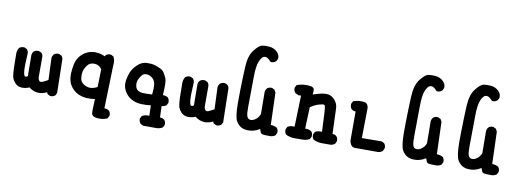

<svg xmlns="http://www.w3.org/2000/svg" viewBox="-67 -1157 4633 1708"><g transform="rotate(10 2250.0 -303.0)"><path d="M404.8 20.5 385.3 10.7 382.3 9.3 380.9 5.9 375 -6.3Q354.5 3.9 334.7 8.3Q314.9 12.7 294.9 11.7Q252.9 9.8 213.4 -21.5Q184.1 -7.8 149.4 -7.8Q108.9 -7.8 83.5 -36.1Q71.8 -49.3 64.2 -63.2Q56.6 -77.1 53.7 -91.8Q48.8 -119.1 46.9 -165.5Q44.9 -211.9 44.9 -295.9Q44.9 -305.7 46.6 -315.2Q48.3 -324.7 51.8 -333.3Q55.2 -341.8 60.1 -350.1L61 -351.6L62.5 -352.5Q71.8 -359.4 83 -362.3Q94.2 -365.2 106.4 -364.3H108.4L109.9 -363.3L129.4 -353.5L131.3 -352.5L132.3 -351.1Q147 -334.5 144.5 -308.6Q137.7 -201.2 142.1 -153.3Q143.6 -137.7 146.7 -127.7Q149.9 -117.7 152.8 -114.3Q155.8 -110.8 159.2 -110.4Q172.9 -108.4 181.6 -119.1L179.7 -307.6V-308.1V-308.6Q180.2 -311 180.7 -313.2Q181.2 -315.4 181.6 -317.6Q182.1 -319.8 182.9 -322Q183.6 -324.2 184.3 -326.2Q185.1 -328.1 186.3 -330.1Q187.5 -332 188.5 -334Q189.5 -335.9 190.9 -337.6Q192.4 -339.4 193.8 -341.3L194.3 -342.3L195.3 -342.8Q213.9 -356.9 239.3 -354.5H240.7L242.7 -353.5L263.2 -343.8L264.6 -342.8L266.1 -341.3Q280.3 -324.7 278.3 -299.3V-130.9Q278.3 -118.2 281.2 -108.9Q284.2 -99.6 290 -93.3Q299.3 -83 316.9 -90.3Q338.4 -98.6 368.2 -115.7L360.4 -313V-314V-314.5Q361.3 -323.7 365 -332Q368.7 -340.3 374.5 -347.2L375 -348.1L376 -348.6Q394.5 -362.8 419.9 -360.4H421.9L423.3 -359.4L442.9 -349.6L444.8 -348.6L445.8 -347.2Q460 -330.6 458 -305.2L463.9 -17.6V-15.1L462.9 -13.2L453.1 6.3L452.1 8.3L450.7 9.3Q434.1 23.9 408.2 21.5H406.2Z M851.6 142.6Q809.6 138.7 803.2 114.3Q797.9 95.7 804.7 -21Q765.6 -14.2 731 -16.6Q690.9 -19.5 659.2 -33.2Q627 -46.4 601.1 -73.7Q575.2 -101.6 564.9 -133.8Q554.7 -165.5 555.7 -207Q556.6 -248 566.4 -293.9Q571.8 -317.9 582.3 -338.1Q592.8 -358.4 607.9 -375Q639.2 -407.7 676.5 -421.1Q713.9 -434.6 757.3 -429.7Q793.5 -425.3 824.2 -410.2Q826.7 -417 832 -421.9V-422.4H832.5Q849.1 -437 875 -434.6H877L878.4 -433.6L897.9 -423.8L900.9 -422.4L902.3 -419.4Q918.9 -387.7 913.1 -345.7L901.9 45.9Q906.7 45.9 911.4 46.4Q916 46.9 920.2 47.9Q924.3 48.8 928.5 50.3Q932.6 51.8 936.5 53.7Q940.4 55.7 943.8 58.6L945.3 59.1L945.8 60.1Q960.4 76.7 958 102.5V104.5L957 106L947.3 125.5L945.8 128.4L942.9 129.9Q903.3 148.4 851.6 142.6ZM809.6 -129.9 813.5 -291Q808.1 -298.8 802.2 -304.9Q796.4 -311 790 -315.4Q783.7 -319.8 776.9 -322.8Q770 -325.7 762.2 -327.4Q754.4 -329.1 746.1 -329.1Q723.6 -329.6 707.8 -322Q691.9 -314.5 681.2 -298.8Q657.7 -264.6 653.3 -239.3Q648.4 -213.4 652.3 -183.6Q655.8 -156.2 675.3 -138.2Q695.8 -119.6 730 -112.8Q761.7 -106.4 809.6 -129.9Z M1266.1 137.7 1246.6 127.9 1245.1 127 1243.7 126Q1226.1 106.9 1228.5 81.1V79.1L1229.5 77.1L1240.2 57.6L1241.7 55.2L1244.6 53.7Q1272 39.1 1307.1 42L1304.2 -51.8Q1260.7 -46.9 1223.1 -47.9Q1179.7 -48.8 1143.6 -64.5Q1107.4 -80.1 1083 -109.4Q1059.6 -139.2 1051.3 -167Q1043 -195.3 1047.9 -232.9Q1050.3 -251 1055.4 -269.3Q1060.5 -287.6 1067.9 -306.6Q1083.5 -344.2 1119.6 -378.9Q1138.2 -397 1158.9 -406.5Q1179.7 -416 1202.6 -417Q1246.1 -418.9 1274.4 -410.6Q1301.3 -402.8 1327.1 -390.6Q1354.5 -377.4 1367.2 -355Q1371.1 -348.1 1375 -340.8Q1378.9 -333.5 1382.6 -325.7Q1386.2 -317.9 1390.1 -309.6Q1401.9 -284.2 1394 -160.2Q1419.9 -160.6 1439.9 -147.9L1440.9 -147L1441.9 -146Q1446.8 -140.1 1449.7 -133.3Q1452.6 -126.5 1453.6 -118.9Q1454.6 -111.3 1454.1 -102.5V-100.6L1453.1 -99.1L1443.4 -79.6L1442.4 -77.6L1439.9 -76.2Q1434.1 -71.8 1427.5 -68.8Q1420.9 -65.9 1413.8 -64.2Q1406.7 -62.5 1399.9 -62.5L1402.8 40Q1414.1 40 1424.1 43.2Q1434.1 46.4 1442.4 52.7L1443.4 53.2L1443.8 54.2Q1458.5 70.8 1456.1 96.7V98.6L1455.1 100.1L1445.3 119.6L1443.8 122.1L1441.9 123.5Q1418 138.7 1385.7 138.7H1270.5H1268.1ZM1298.8 -148.9Q1305.2 -204.1 1300.8 -240.5Q1296.4 -276.9 1271 -296.9Q1244.6 -317.4 1216.8 -317.4Q1190.4 -317.4 1174.8 -295.9Q1170.4 -290 1166.5 -283.9Q1162.6 -277.8 1159.4 -272Q1156.2 -266.1 1153.6 -260.3Q1150.9 -254.4 1148.9 -248.5Q1141.1 -226.6 1146.5 -199.2Q1151.4 -172.9 1168.5 -161.6Q1177.7 -155.3 1189 -151.9Q1200.2 -148.4 1213.9 -147.5Q1227.1 -146.5 1248.8 -147Q1270.5 -147.5 1298.8 -148.9Z M1904.8 20.5 1885.3 10.7 1882.3 9.3 1880.9 5.9 1875 -6.3Q1854.5 3.9 1834.7 8.3Q1814.9 12.7 1794.9 11.7Q1752.9 9.8 1713.4 -21.5Q1684.1 -7.8 1649.4 -7.8Q1608.9 -7.8 1583.5 -36.1Q1571.8 -49.3 1564.2 -63.2Q1556.6 -77.1 1553.7 -91.8Q1548.8 -119.1 1546.9 -165.5Q1544.9 -211.9 1544.9 -295.9Q1544.9 -305.7 1546.6 -315.2Q1548.3 -324.7 1551.8 -333.3Q1555.2 -341.8 1560.1 -350.1L1561 -351.6L1562.5 -352.5Q1571.8 -359.4 1583 -362.3Q1594.2 -365.2 1606.4 -364.3H1608.4L1609.9 -363.3L1629.4 -353.5L1631.3 -352.5L1632.3 -351.1Q1647 -334.5 1644.5 -308.6Q1637.7 -201.2 1642.1 -153.3Q1643.6 -137.7 1646.7 -127.7Q1649.9 -117.7 1652.8 -114.3Q1655.8 -110.8 1659.2 -110.4Q1672.9 -108.4 1681.6 -119.1L1679.7 -307.6V-308.1V-308.6Q1680.2 -311 1680.7 -313.2Q1681.2 -315.4 1681.6 -317.6Q1682.1 -319.8 1682.9 -322Q1683.6 -324.2 1684.3 -326.2Q1685.1 -328.1 1686.3 -330.1Q1687.5 -332 1688.5 -334Q1689.5 -335.9 1690.9 -337.6Q1692.4 -339.4 1693.8 -341.3L1694.3 -342.3L1695.3 -342.8Q1713.9 -356.9 1739.3 -354.5H1740.7L1742.7 -353.5L1763.2 -343.8L1764.6 -342.8L1766.1 -341.3Q1780.3 -324.7 1778.3 -299.3V-130.9Q1778.3 -118.2 1781.2 -108.9Q1784.2 -99.6 1790 -93.3Q1799.3 -83 1816.9 -90.3Q1838.4 -98.6 1868.2 -115.7L1860.4 -313V-314V-314.5Q1861.3 -323.7 1865 -332Q1868.7 -340.3 1874.5 -347.2L1875 -348.1L1876 -348.6Q1894.5 -362.8 1919.9 -360.4H1921.9L1923.3 -359.4L1942.9 -349.6L1944.8 -348.6L1945.8 -347.2Q1960 -330.6 1958 -305.2L1963.9 -17.6V-15.1L1962.9 -13.2L1953.1 6.3L1952.1 8.3L1950.7 9.3Q1934.1 23.9 1908.2 21.5H1906.2Z M2379.4 33.2Q2347.7 33.7 2330.8 30.5Q2314 27.3 2308.6 15.1Q2303.7 4.9 2298.3 -13.7Q2269 4.4 2242.2 11.2Q2209.5 19.5 2172.9 15.6Q2134.3 11.2 2108.4 -14.6Q2083 -40 2075.7 -68.4Q2068.4 -95.2 2064.9 -142.6Q2061.5 -189 2064 -313Q2066.4 -437 2071.3 -535.2Q2076.2 -636.2 2117.2 -688.5Q2158.7 -741.2 2186.5 -747.1Q2212.4 -752 2251.5 -749Q2292 -745.6 2321.3 -719.2Q2351.1 -691.4 2346.7 -656.7L2346.2 -655.3L2345.7 -653.8L2335.9 -634.3L2335 -632.8L2333.5 -631.3Q2314.9 -614.7 2289.1 -617.2L2285.2 -617.7L2282.7 -620.6Q2264.6 -641.6 2249 -648.9Q2235.4 -655.8 2217.8 -650.4Q2210 -647.9 2200.7 -636.2Q2191.4 -624.5 2181.6 -603Q2172.4 -581.1 2167.2 -544.9Q2162.1 -508.8 2162.1 -459.5Q2162.1 -358.4 2160.2 -273.9Q2158.2 -189.5 2160.2 -144.5Q2162.1 -103 2175.8 -88.9Q2189 -75.7 2209.5 -79.1Q2220.7 -80.6 2231.2 -86.2Q2241.7 -91.8 2252.4 -101.1Q2262.2 -109.9 2269.8 -121.1Q2277.3 -132.3 2282.2 -145.5L2280.3 -344.7V-345.2V-345.7Q2281.2 -352.1 2283 -357.7Q2284.7 -363.3 2287.6 -368.4Q2290.5 -373.5 2294.4 -378.4L2294.9 -378.9L2295.4 -379.4Q2312 -394 2337.9 -391.6H2339.8L2341.3 -390.6L2360.8 -380.9L2363.8 -379.4L2365.2 -376.5L2375 -356.9L2376 -355V-353L2385.3 -65.4Q2415.5 -64.9 2439.5 -51.3L2440.9 -50.8L2441.9 -49.3Q2456.5 -32.7 2454.1 -6.8V-4.9L2453.1 -3.4L2443.4 16.1L2442.4 18.6L2439.9 20Q2414.1 37.1 2379.4 33.2Z M2862.3 15.6Q2821.3 15.6 2785.6 -1L2784.2 -2L2782.7 -3.4Q2768.1 -20 2770.5 -46.9V-48.8L2771.5 -50.3L2781.2 -69.8L2782.7 -72.3L2784.7 -73.7Q2806.2 -87.4 2844.2 -84Q2836.9 -294.4 2830.1 -313.5Q2827.6 -321.3 2823.2 -324Q2818.8 -326.7 2810.1 -325.7Q2788.1 -323.2 2758.8 -313Q2745.1 -308.1 2730 -300Q2714.8 -292 2699.2 -280.8L2691.9 -86.4Q2707.5 -87.4 2721.4 -84.2Q2735.4 -81.1 2747.1 -73.7L2748.5 -72.8L2749.5 -71.8Q2764.2 -55.2 2761.7 -28.3V-26.4L2760.7 -24.9L2751 -5.4L2749.5 -2.4L2746.6 -1Q2719.2 13.7 2685.5 13.7Q2654.3 13.7 2616.7 14.6Q2576.2 15.6 2536.6 -2.9L2535.2 -3.9L2533.7 -5.4Q2519 -22 2521.5 -48.8V-50.8L2522.5 -52.2L2532.2 -71.8L2533.7 -74.2L2536.1 -75.7Q2560.5 -90.8 2596.2 -86.4L2605 -369.6L2584.5 -368.2H2582L2580.1 -369.1L2554.7 -380.9L2552.7 -381.8L2551.3 -383.3Q2534.7 -401.9 2537.1 -427.7V-429.7L2538.1 -431.2L2547.9 -450.7L2549.8 -454.1L2553.2 -455.6Q2598.1 -471.7 2647.9 -469.7Q2665 -469.2 2676.5 -466.8Q2688 -464.4 2697 -458Q2706.1 -451.7 2707 -441.4Q2708 -433.1 2707.5 -422.1Q2707 -411.1 2705.1 -396.5Q2738.8 -408.7 2769.5 -415.5Q2789.1 -420.4 2806.6 -421.9Q2824.2 -423.3 2839.8 -421.9Q2856.4 -419.9 2872.1 -410.6Q2887.7 -401.4 2901.9 -385.3Q2930.7 -352.5 2931.6 -311Q2932.1 -298.8 2933.1 -269Q2934.1 -239.3 2935.8 -192.4Q2937.5 -145.5 2939.9 -82Q2950.7 -82 2959.7 -78.9Q2968.8 -75.7 2976.1 -68.8L2976.6 -68.4L2977.1 -67.9Q2991.7 -51.3 2989.3 -24.4V-22.5L2988.3 -21L2978.5 -1.5L2977.5 0.5L2975.6 2Q2960 13.2 2941.4 15.6H2940.9H2940.4Z M3158.2 5.9Q3136.7 5.9 3124 -10.3Q3111.3 -26.4 3107.4 -54.2V-55.2V-55.7V-314.5Q3096.7 -314.5 3087.6 -317.6Q3078.6 -320.8 3070.3 -327.1L3069.3 -328.1L3068.4 -329.1Q3054.2 -347.7 3056.6 -373V-375L3057.6 -376.5L3067.4 -396L3069.3 -399.4L3072.8 -400.9Q3115.7 -417 3168.9 -411.1H3169.4H3169.9Q3190.9 -406.7 3200 -388.9Q3209 -371.1 3207 -344.2L3203.1 -90.8L3379.9 -92.8H3382.3L3384.3 -91.8L3403.8 -82L3405.8 -81.1L3406.7 -79.6Q3421.4 -63 3418.9 -37.1V-35.6L3418 -33.7L3408.2 -13.2L3407.2 -11.7L3405.8 -10.3Q3389.6 3.4 3369.1 5.9H3368.7H3368.2Z M3879.4 33.2Q3847.7 33.7 3830.8 30.5Q3814 27.3 3808.6 15.1Q3803.7 4.9 3798.3 -13.7Q3769 4.4 3742.2 11.2Q3709.5 19.5 3672.9 15.6Q3634.3 11.2 3608.4 -14.6Q3583 -40 3575.7 -68.4Q3568.4 -95.2 3564.9 -142.6Q3561.5 -189 3564 -313Q3566.4 -437 3571.3 -535.2Q3576.2 -636.2 3617.2 -688.5Q3658.7 -741.2 3686.5 -747.1Q3712.4 -752 3751.5 -749Q3792 -745.6 3821.3 -719.2Q3851.1 -691.4 3846.7 -656.7L3846.2 -655.3L3845.7 -653.8L3835.9 -634.3L3835 -632.8L3833.5 -631.3Q3814.9 -614.7 3789.1 -617.2L3785.2 -617.7L3782.7 -620.6Q3764.6 -641.6 3749 -648.9Q3735.4 -655.8 3717.8 -650.4Q3710 -647.9 3700.7 -636.2Q3691.4 -624.5 3681.6 -603Q3672.4 -581.1 3667.2 -544.9Q3662.1 -508.8 3662.1 -459.5Q3662.1 -358.4 3660.2 -273.9Q3658.2 -189.5 3660.2 -144.5Q3662.1 -103 3675.8 -88.9Q3689 -75.7 3709.5 -79.1Q3720.7 -80.6 3731.2 -86.2Q3741.7 -91.8 3752.4 -101.1Q3762.2 -109.9 3769.8 -121.1Q3777.3 -132.3 3782.2 -145.5L3780.3 -344.7V-345.2V-345.7Q3781.2 -352.1 3783 -357.7Q3784.7 -363.3 3787.6 -368.4Q3790.5 -373.5 3794.4 -378.4L3794.9 -378.9L3795.4 -379.4Q3812 -394 3837.9 -391.6H3839.8L3841.3 -390.6L3860.8 -380.9L3863.8 -379.4L3865.2 -376.5L3875 -356.9L3876 -355V-353L3885.3 -65.4Q3915.5 -64.9 3939.5 -51.3L3940.9 -50.8L3941.9 -49.3Q3956.5 -32.7 3954.1 -6.8V-4.9L3953.1 -3.4L3943.4 16.1L3942.4 18.6L3939.9 20Q3914.1 37.1 3879.4 33.2Z M4379.4 33.2Q4347.7 33.7 4330.8 30.5Q4314 27.3 4308.6 15.1Q4303.7 4.9 4298.3 -13.7Q4269 4.4 4242.2 11.2Q4209.5 19.5 4172.9 15.6Q4134.3 11.2 4108.4 -14.6Q4083 -40 4075.7 -68.4Q4068.4 -95.2 4064.9 -142.6Q4061.5 -189 4064 -313Q4066.4 -437 4071.3 -535.2Q4076.2 -636.2 4117.2 -688.5Q4158.7 -741.2 4186.5 -747.1Q4212.4 -752 4251.5 -749Q4292 -745.6 4321.3 -719.2Q4351.1 -691.4 4346.7 -656.7L4346.2 -655.3L4345.7 -653.8L4335.9 -634.3L4335 -632.8L4333.5 -631.3Q4314.9 -614.7 4289.1 -617.2L4285.2 -617.7L4282.7 -620.6Q4264.6 -641.6 4249 -648.9Q4235.4 -655.8 4217.8 -650.4Q4210 -647.9 4200.7 -636.2Q4191.4 -624.5 4181.6 -603Q4172.4 -581.1 4167.2 -544.9Q4162.1 -508.8 4162.1 -459.5Q4162.1 -358.4 4160.2 -273.9Q4158.2 -189.5 4160.2 -144.5Q4162.1 -103 4175.8 -88.9Q4189 -75.7 4209.5 -79.1Q4220.7 -80.6 4231.2 -86.2Q4241.7 -91.8 4252.4 -101.1Q4262.2 -109.9 4269.8 -121.1Q4277.3 -132.3 4282.2 -145.5L4280.3 -344.7V-345.2V-345.7Q4281.2 -352.1 4283 -357.7Q4284.7 -363.3 4287.6 -368.4Q4290.5 -373.5 4294.4 -378.4L4294.9 -378.9L4295.4 -379.4Q4312 -394 4337.9 -391.6H4339.8L4341.3 -390.6L4360.8 -380.9L4363.8 -379.4L4365.2 -376.5L4375 -356.9L4376 -355V-353L4385.3 -65.4Q4415.5 -64.9 4439.5 -51.3L4440.9 -50.8L4441.9 -49.3Q4456.5 -32.7 4454.1 -6.8V-4.9L4453.1 -3.4L4443.4 16.1L4442.4 18.6L4439.9 20Q4414.1 37.1 4379.4 33.2Z"/></g></svg>

Font: NaikaiFont
Style: Bold
Weight: 700
Version: Version 1.89